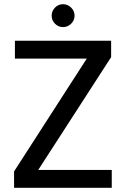

<svg xmlns="http://www.w3.org/2000/svg" viewBox="-20 -894 599 914"><path d="M47 0V-78L393 -615H51V-700H509V-622L162 -85H512V0ZM280 -765Q258 -765 242 -781Q226 -797 226 -819Q226 -842 242 -858Q258 -874 280 -874Q302 -874 318.5 -858Q335 -842 335 -819Q335 -797 318.5 -781Q302 -765 280 -765Z"/></svg>

Font: DM Sans 12pt Medium
Style: Regular
Weight: 500
Version: Version 4.004;gftools[0.9.30]